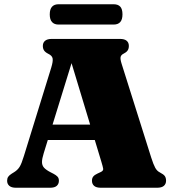

<svg xmlns="http://www.w3.org/2000/svg" viewBox="-20 -883 825 903"><path d="M177.5 -297H468L468.5 -224.5H176.5ZM257 -33Q257 -18 247 -9Q237 0 215.5 0H55Q34 0 23.8 -9Q13.5 -18 13.5 -33Q13.5 -44 18.5 -51.5Q23.5 -59 35.5 -66.5L46 -73Q62.5 -83 72 -98Q81.5 -113 92.5 -149.5L221 -565Q230 -594.5 227.5 -608Q225 -621.5 207 -630Q193 -637 187.2 -645.8Q181.5 -654.5 181.5 -667Q181.5 -682.5 192 -691.2Q202.5 -700 224 -700H544Q565.5 -700 575.8 -691.2Q586 -682.5 586 -667Q586 -653.5 579.8 -645Q573.5 -636.5 562 -631Q549.5 -625 547.2 -615Q545 -605 552 -583L691 -142.5Q701.5 -109.5 710 -94Q718.5 -78.5 732 -72Q749.5 -63 755.2 -54.8Q761 -46.5 761 -33Q761 -18 750.8 -9Q740.5 0 719 0H454.5Q432.5 0 422.5 -9Q412.5 -18 412.5 -33Q412.5 -45.5 418.8 -53Q425 -60.5 438 -66.5L454 -74Q467 -80 465.2 -90Q463.5 -100 456.5 -123L308.5 -612.5L329.5 -628L185.5 -162Q177.5 -136.5 177.5 -120.8Q177.5 -105 187.2 -94.2Q197 -83.5 218.5 -72.5L232 -65.5Q243.5 -59.5 250.2 -52.5Q257 -45.5 257 -33ZM214 -815Q214 -840 224.8 -851.5Q235.5 -863 255 -863H514.5Q535 -863 545.5 -851.8Q556 -840.5 556 -815.5Q556 -791 545.5 -779.2Q535 -767.5 514.5 -767.5H255Q235.5 -767.5 224.8 -779.2Q214 -791 214 -815Z"/></svg>

Font: Fraunces Black
Style: Regular
Weight: 900
Version: Version 1.000;[b76b70a41]